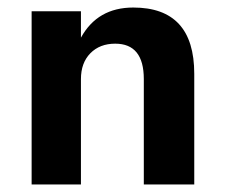

<svg xmlns="http://www.w3.org/2000/svg" viewBox="-20 -490 600 510"><path d="M362 -280Q362 -374 286 -374Q245 -374 220 -348.5Q195 -323 195 -280V0H64V-460H195V-390Q239 -470 334 -470Q496 -470 496 -294V0H362Z"/></svg>

Font: Renner*
Style: Semi
Weight: 600
Version: Version 003.000 ; ttfautohint (v0.97) -l 8 -r 50 -G 200 -x 1